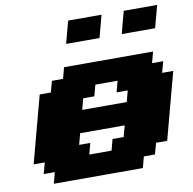

<svg xmlns="http://www.w3.org/2000/svg" viewBox="-92 -968 1069 1062"><g transform="rotate(-10 442.0 -437.5)"><path d="M125 0H625L641.6 -62.5H704.1L721.2 -125H783.7Q800.8 -187.5 833.7 -312.5Q866.7 -437.5 883.8 -500H821.3L838.4 -562.5H775.9L792.5 -625H292.5L275.9 -562.5H213.4L196.3 -500H133.8Q117.2 -437.5 83.7 -312.5Q50.3 -187.5 33.7 -125H96.2L79.1 -62.5H141.6ZM471.2 -125H346.2L362.8 -187.5H300.3L316.9 -250H566.9L550.3 -187.5H487.8ZM600.6 -375H350.6L367.2 -437.5H429.7L446.3 -500H571.3L554.7 -437.5H617.2ZM638.7 -750H826.2Q831.5 -770.5 842.8 -812.5Q854 -854.5 859.4 -875H671.9Q666 -854 655 -812.5Q644 -771 638.7 -750ZM326.2 -750H513.7Q519.5 -771 530.5 -812.5Q541.5 -854 546.9 -875H359.4Q354 -854 343 -812.5Q332 -771 326.2 -750Z"/></g></svg>

Font: Faithful 32x
Style: BoldOblique
Weight: 400
Foundry: Faithful Resource Pack
Version: Version 1.0; January 27, 2023